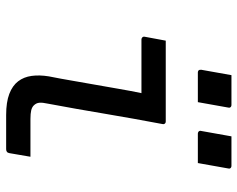

<svg xmlns="http://www.w3.org/2000/svg" viewBox="-96 -696 791 640"><g transform="rotate(90 300.0 -375.5)"><path d="M115 -532Q160 -532 204.5 -532Q249 -532 294 -532Q339 -532 384 -532Q387 -532 389 -531Q391 -530 392.5 -527.5Q394 -525 393 -521Q384 -473 375.5 -426Q367 -379 359 -331Q351 -283 342.5 -235Q334 -187 325 -139Q321 -121 322 -110.5Q323 -100 331 -92Q337 -86 347.5 -83.5Q358 -81 376 -81Q402 -81 431.5 -81Q461 -81 486 -81H502Q499 -63 496 -46Q493 -29 490 -11Q489 -5 485.5 -2.5Q482 0 477 0Q471 0 452 0Q433 0 408.5 0Q384 0 363 0Q320 0 292.5 -10.5Q265 -21 250.5 -40Q236 -59 232.5 -85Q229 -111 234 -142Q242 -182 248.5 -220.5Q255 -259 262 -297.5Q269 -336 275.5 -374.5Q282 -413 290 -451H272Q245 -451 218.5 -451Q192 -451 165 -451Q138 -451 111 -451Q107 -451 104 -454Q101 -457 102 -462Q105 -479 108.5 -497Q112 -515 115 -532ZM230 -751Q255 -751 279.5 -751Q304 -751 329 -751Q333 -751 335 -749.5Q337 -748 338 -746Q339 -744 338 -740L320 -639Q295 -639 270.5 -639Q246 -639 221 -639Q218 -639 215.5 -640.5Q213 -642 212.5 -644.5Q212 -647 212 -650ZM434 -751Q459 -751 483.5 -751Q508 -751 532 -751Q536 -751 538 -749.5Q540 -748 541 -746Q542 -744 541 -740L523 -639Q499 -639 474 -639Q449 -639 425 -639Q422 -639 419.5 -640.5Q417 -642 416 -644.5Q415 -647 416 -650Z"/></g></svg>

Font: RecMonoLinear Nerd Font Mono
Style: Italic
Weight: 400
Italic angle: -10°
Monospace: yes
Version: Version 1.085; ttfautohint (v1.8.4.7-5d5b);Nerd Fonts 3.2.1